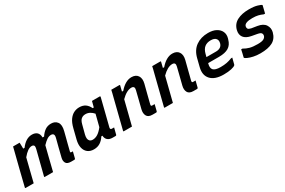

<svg xmlns="http://www.w3.org/2000/svg" viewBox="88 -1487 3625 2438"><g transform="rotate(-30 1900.0 -268.0)"><path d="M154 -536H250Q250 -536 250.5 -521Q251 -506 251.5 -485.5Q252 -465 252 -448H272Q306 -495 347 -521Q388 -547 435 -547Q481 -547 508 -523Q535 -499 536 -448H558Q588 -494 625.5 -520.5Q663 -547 715 -547Q774 -547 804.5 -505.5Q835 -464 813 -379Q807 -353 796 -312Q785 -271 772.5 -221.5Q760 -172 747 -120Q745 -111 748 -107Q754 -103 761 -103H781Q775 -80 769.5 -57Q764 -34 758 -11Q755 0 744 0H696Q639 0 622 -31Q605 -62 616 -105Q633 -174 649.5 -240Q666 -306 679 -354Q689 -391 679 -407Q669 -423 643 -423Q614 -423 585 -404.5Q556 -386 517 -345Q505 -298 483 -210Q461 -122 431 0H312Q300 0 304 -11Q328 -106 351 -196.5Q374 -287 391 -354Q402 -396 392.5 -409.5Q383 -423 360 -423Q304 -423 230 -333Q211 -256 189.5 -171Q168 -86 147 0H31Q19 0 23 -11Q49 -118 75.5 -224Q102 -330 129 -436Q136 -464 142.5 -489.5Q149 -515 154 -536Z M1128 -547Q1181 -547 1216 -523Q1251 -499 1273 -452H1289Q1294 -470 1299 -489.5Q1304 -509 1311 -536H1424Q1435 -536 1432 -524Q1408 -427 1382 -324.5Q1356 -222 1334 -134Q1327 -104 1354 -104H1386Q1380 -81 1374 -57Q1368 -33 1362 -10Q1359 0 1349 0H1307Q1258 0 1232.5 -23Q1207 -46 1205 -87H1189Q1159 -40 1119.5 -15Q1080 10 1027 10Q973 10 938 -17.5Q903 -45 891.5 -94Q880 -143 896 -208L932 -351Q950 -425 980.5 -467.5Q1011 -510 1049 -528.5Q1087 -547 1128 -547ZM1031 -120Q1047 -104 1075 -104Q1112 -104 1148 -126Q1184 -148 1225 -200Q1236 -243 1247 -286Q1258 -329 1269 -373Q1246 -400 1217 -416Q1188 -432 1154 -432Q1117 -432 1092.5 -412Q1068 -392 1055 -342L1020 -209Q1005 -146 1031 -120Z M1594 -536H1711Q1723 -536 1719 -525Q1710 -488 1700 -448H1719Q1760 -496 1804 -521.5Q1848 -547 1893 -547Q1957 -547 1985.5 -505Q2014 -463 1997 -394Q1980 -327 1963 -261.5Q1946 -196 1929 -127Q1926 -112 1931 -107Q1935 -103 1947 -103H1980Q1974 -80 1968.5 -57Q1963 -34 1957 -11Q1954 0 1943 0H1889Q1828 0 1808 -38Q1788 -76 1802 -131Q1818 -194 1832.5 -252Q1847 -310 1863 -375Q1878 -432 1826 -432Q1758 -432 1676 -350Q1654 -262 1632 -174.5Q1610 -87 1588 0H1471Q1459 0 1463 -11Q1490 -118 1516.5 -224.5Q1543 -331 1570 -437Q1578 -467 1584 -492Q1590 -517 1594 -536Z M2194 -536H2311Q2323 -536 2319 -525Q2310 -488 2300 -448H2319Q2360 -496 2404 -521.5Q2448 -547 2493 -547Q2557 -547 2585.5 -505Q2614 -463 2597 -394Q2580 -327 2563 -261.5Q2546 -196 2529 -127Q2526 -112 2531 -107Q2535 -103 2547 -103H2580Q2574 -80 2568.5 -57Q2563 -34 2557 -11Q2554 0 2543 0H2489Q2428 0 2408 -38Q2388 -76 2402 -131Q2418 -194 2432.5 -252Q2447 -310 2463 -375Q2478 -432 2426 -432Q2358 -432 2276 -350Q2254 -262 2232 -174.5Q2210 -87 2188 0H2071Q2059 0 2063 -11Q2090 -118 2116.5 -224.5Q2143 -331 2170 -437Q2178 -467 2184 -492Q2190 -517 2194 -536Z M3017 -547Q3088 -547 3134.5 -521.5Q3181 -496 3199.5 -454Q3218 -412 3204 -362L3199 -346Q3180 -276 3129 -245Q3078 -214 2989 -214H2829L2827 -208Q2811 -150 2836 -121Q2863 -91 2942 -91Q2994 -91 3032.5 -98.5Q3071 -106 3111 -122H3129Q3118 -77 3106 -33Q3105 -30 3104 -28Q3103 -26 3101 -24Q3087 -10 3041.5 0.5Q2996 11 2930 11Q2800 11 2741.5 -53Q2683 -117 2710 -223L2738 -335Q2764 -442 2838 -494.5Q2912 -547 3017 -547ZM3000 -449Q2945 -449 2909.5 -421Q2874 -393 2858 -330L2848 -291H2988Q3026 -291 3051.5 -307Q3077 -323 3086 -357Q3097 -401 3072 -426Q3062 -437 3044 -443Q3026 -449 3000 -449Z M3496 -108Q3558 -108 3583.5 -122.5Q3609 -137 3615 -160Q3621 -180 3610.5 -197Q3600 -214 3557 -222L3480 -236Q3401 -250 3370 -292Q3339 -334 3354 -395Q3374 -475 3443.5 -511Q3513 -547 3616 -547Q3693 -547 3739.5 -532.5Q3786 -518 3793 -510Q3797 -506 3794 -500Q3788 -473 3781.5 -448.5Q3775 -424 3769 -397H3751Q3716 -413 3681.5 -421Q3647 -429 3599 -429Q3488 -429 3475 -381Q3470 -361 3478.5 -346Q3487 -331 3523 -323L3605 -310Q3687 -297 3718 -249Q3749 -201 3735 -144Q3713 -59 3647 -24Q3581 11 3468 11Q3412 11 3366.5 1Q3321 -9 3292.5 -22Q3264 -35 3257 -43Q3254 -47 3255 -52Q3263 -83 3268.5 -107.5Q3274 -132 3279 -156H3297Q3339 -131 3383 -119.5Q3427 -108 3496 -108Z"/></g></svg>

Font: Recursive Sn Lnr St SmB
Style: Italic
Weight: 600
Italic angle: -15°
Version: Version 1.079;hotconv 1.0.112;makeotfexe 2.5.65598; ttfautoh